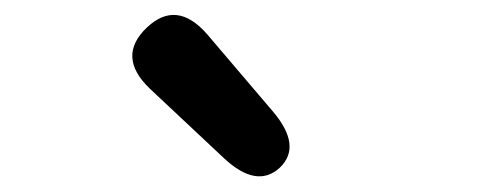

<svg xmlns="http://www.w3.org/2000/svg" viewBox="-20 -890 654 251"><path d="M346 -671Q316 -643 273 -683L176 -774Q132 -816 172 -854Q211 -891 251 -845L337 -744Q375 -699 346 -671Z"/></svg>

Font: Resource Han Rounded KR Medium
Style: Regular
Weight: 500
Designer: Cyano Hao (round all glyphs); Ryoko NISHIZUKA 西塚涼子 (kana, bopomofo & ideographs); Paul D. Hunt (Latin, Greek & Cyrillic)
Foundry: Cyano Hao
Version: 0.990